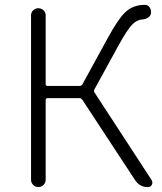

<svg xmlns="http://www.w3.org/2000/svg" viewBox="-20 -762 660 782"><path d="M364.3 -397.5Q361.3 -390.6 365.2 -384.8L597.7 -28.3Q600.6 -23.4 600.6 -18.6Q600.6 -13.7 598.6 -9.8Q593.8 0 582 0Q548.8 0 530.3 -28.3L315.4 -355.5Q310.5 -362.3 303.7 -362.3H172.9Q166 -362.3 166 -354.5V-30.3Q166 -17.6 157.2 -8.8Q148.4 0 136.2 0Q124 0 115.2 -8.8Q106.4 -17.6 106.4 -30.3V-699.2Q106.4 -711.9 115.2 -720.2Q124 -728.5 136.2 -728.5Q148.4 -728.5 157.2 -720.2Q166 -711.9 166 -699.2V-418.9Q166 -412.1 172.9 -412.1H304.7Q311.5 -412.1 315.4 -418L418 -605.5Q462.9 -688.5 493.7 -715.3Q524.4 -742.2 569.3 -742.2Q569.3 -742.2 570.3 -742.2Q583 -742.2 589.8 -731.4Q596.7 -720.7 594.7 -707Q592.8 -696.3 582.5 -689.9Q572.3 -683.6 559.6 -682.6Q537.1 -681.6 517.6 -661.1Q498 -640.6 463.9 -579.1Z"/></svg>

Font: irohamaru Light
Style: Regular
Weight: 200
Designer: [Source Han Sans]
Ryoko NISHIZUKA  (kana & ideographs); Paul D. Hunt (Latin, Greek & Cyrillic); Wenlong ZHANG  (bopomofo
Version: Version 1.01